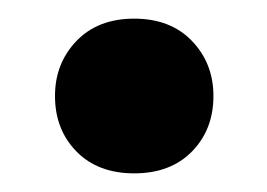

<svg xmlns="http://www.w3.org/2000/svg" viewBox="-20 -371 287 206"><path d="M124 -185Q85 -185 62 -208.5Q39 -232 39 -268Q39 -303 62 -327Q85 -351 124 -351Q163 -351 186 -327Q209 -303 209 -268Q209 -232 186 -208.5Q163 -185 124 -185Z"/></svg>

Font: Livvic SemiBold
Style: Regular
Weight: 600
Designer: Jacques Le Bailly, Baron von Fonthausen
Version: Version 1.001; ttfautohint (v1.8.2)